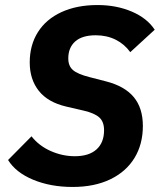

<svg xmlns="http://www.w3.org/2000/svg" viewBox="-20 -730 640 762"><path d="M12 -95 105 -189Q135 -151 181.5 -130.5Q228 -110 277 -110Q333 -110 363 -137Q393 -164 393 -213Q393 -247 374 -264Q355 -281 312 -291L243 -307Q170 -324 134 -369.5Q98 -415 98 -482Q98 -551 130.5 -602.5Q163 -654 224 -682Q285 -710 367 -710Q442 -710 503 -684Q564 -658 594 -612L497 -523Q474 -555 439 -572.5Q404 -590 360 -590Q306 -590 278.5 -565.5Q251 -541 251 -498Q251 -468 269.5 -452Q288 -436 335 -424L401 -407Q475 -388 511 -344.5Q547 -301 547 -230Q547 -158 514 -103.5Q481 -49 418 -18.5Q355 12 268 12Q181 12 112 -16.5Q43 -45 12 -95Z"/></svg>

Font: iA Writer Mono V
Style: Regular
Weight: 400
Italic angle: -9.5°
Designer: Mike Abbink, Paul van der Laan, Pieter van Rosmalen
Foundry: Bold Monday
Version: Version 2.000